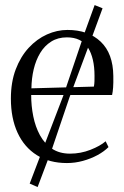

<svg xmlns="http://www.w3.org/2000/svg" viewBox="-20 -648 500 776"><path d="M250.5 11Q179.5 11 128.8 -21Q78 -53 51 -111.5Q24 -170 24 -249.5Q24 -316 43.5 -367.5Q63 -419 96 -454.8Q129 -490.5 169.8 -508.8Q210.5 -527 252.5 -527Q337 -527 387 -479.5Q437 -432 438 -341Q438.5 -312 437.2 -294.8Q436 -277.5 433 -264H106Q106 -220 114.5 -177.8Q123 -135.5 141.5 -101.5Q160 -67.5 190 -47.2Q220 -27 263 -27Q306 -27 345.5 -42.5Q385 -58 407 -77L418.5 -53.5Q400.5 -35.5 373.8 -21Q347 -6.5 315.2 2.2Q283.5 11 250.5 11ZM107 -291 359.5 -298Q361.5 -309 361.8 -320Q362 -331 362 -341Q362 -414 335.5 -455.5Q309 -497 250.5 -497Q214 -497 187 -480Q160 -463 142.5 -434Q125 -405 116.2 -368Q107.5 -331 107 -291ZM132 108 100 94 157 -55.5 235.5 -260.5 321 -513 362.5 -627.5 394.5 -614.5 353.5 -503 261 -255 190.5 -47Z"/></svg>

Font: Merriweather 120pt Light
Style: Regular
Weight: 300
Version: Version 2.100